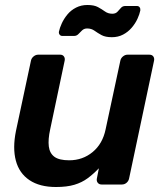

<svg xmlns="http://www.w3.org/2000/svg" viewBox="-20 -739 661 769"><path d="M204 10Q139 10 98 -17.5Q57 -45 43.5 -95.5Q30 -146 44 -215L104 -496Q106 -506 114.5 -513Q123 -520 133 -520H221Q231 -520 236 -513Q241 -506 239 -496L181 -221Q172 -180 175.5 -152.5Q179 -125 198 -111Q217 -97 257 -97Q311 -97 351 -130Q391 -163 403 -221L462 -496Q464 -506 472.5 -513Q481 -520 491 -520H578Q589 -520 594 -513Q599 -506 597 -496L497 -24Q495 -14 487 -7Q479 0 468 0H387Q377 0 371.5 -7Q366 -14 368 -24L376 -65Q354 -42 331 -25Q308 -8 278 1Q248 10 204 10ZM428 -590Q402 -590 386.5 -598.5Q371 -607 358.5 -616Q346 -625 329 -625Q317 -625 309 -617.5Q301 -610 294 -602.5Q287 -595 276 -595H230Q223 -595 219 -600Q215 -605 216 -612Q219 -627 227.5 -645.5Q236 -664 250 -681Q264 -698 284.5 -708.5Q305 -719 330 -719Q357 -719 372.5 -710.5Q388 -702 400.5 -693Q413 -684 430 -684Q443 -684 450.5 -692Q458 -700 464.5 -707.5Q471 -715 482 -715H528Q536 -715 539.5 -709.5Q543 -704 542 -697Q539 -682 530.5 -663.5Q522 -645 507.5 -628Q493 -611 473 -600.5Q453 -590 428 -590Z"/></svg>

Font: Rubik Medium
Style: Italic
Weight: 500
Italic angle: -12°
Designer: Hubert and Fischer
Foundry: Hubert and Fischer
Version: Version 2.300;gftools[0.9.30]